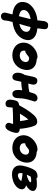

<svg xmlns="http://www.w3.org/2000/svg" viewBox="1530 -2335 1065 4165"><g transform="rotate(90 2062.5 -252.5)"><path d="M334 259.8Q295.4 259.8 271 230.2Q246.6 200.7 257.8 147Q264.2 113.8 293 9.8Q251.5 5.9 214.8 -3.4Q178.2 -12.7 144.8 -28.3Q111.3 -43.9 86.9 -65.4Q62.5 -86.9 45.2 -116Q27.8 -145 23.9 -180.9Q20 -216.8 27.8 -261.2Q42.5 -334.5 102.3 -394.5Q162.1 -454.6 245.1 -489Q328.1 -523.4 419.9 -530.8Q423.8 -559.1 428 -595.5Q432.1 -631.8 435.1 -653.6Q438 -675.3 439.9 -685.1Q447.3 -721.2 469 -743.2Q490.7 -765.1 528.8 -765.1Q571.8 -765.1 593.8 -743.7Q615.7 -722.2 612.8 -681.2Q606.9 -610.8 594.2 -528.8Q639.2 -526.9 679.7 -516.4Q720.2 -505.9 755.6 -486.3Q791 -466.8 813.7 -438Q836.4 -409.2 846.2 -370.4Q856 -331.5 845.2 -282.2Q820.8 -166 719.5 -88.6Q618.2 -11.2 456.1 7.8Q440.4 66.4 433.1 103Q429.7 121.6 427.2 142.1Q424.8 162.6 423.3 175.5Q421.9 188.5 420.9 192.9Q415 222.7 390.4 241.2Q365.7 259.8 334 259.8ZM668 -269Q673.3 -295.9 667.2 -317.4Q661.1 -338.9 645.8 -352.1Q630.4 -365.2 610.8 -373Q591.3 -380.9 566.9 -383.8Q550.8 -313.5 499 -139.2Q568.8 -154.3 614 -188.2Q659.2 -222.2 668 -269ZM200.2 -257.8Q193.8 -227.5 202.6 -204.1Q211.4 -180.7 231.7 -166.3Q252 -151.9 276.6 -143.3Q301.3 -134.8 331.1 -130.9Q375.5 -293.9 395 -383.8Q317.4 -373 263.7 -339.4Q210 -305.7 200.2 -257.8Z M1181.6 12.2Q1087.4 12.2 1019.3 -28.6Q951.2 -69.3 922.9 -137.5Q894.5 -205.6 910.6 -286.1Q919.9 -334 950.9 -379.9Q981.9 -425.8 1023.2 -459Q1064.5 -492.2 1113.8 -512.7Q1163.1 -533.2 1207.5 -533.2Q1246.6 -533.2 1267.6 -516.1Q1396.5 -510.3 1456.1 -435.3Q1515.6 -360.4 1492.7 -246.1Q1469.7 -129.4 1382.6 -58.6Q1295.4 12.2 1181.6 12.2ZM1080.6 -258.8Q1070.8 -209 1099.9 -179Q1128.9 -148.9 1188.5 -148.9Q1238.3 -148.9 1276.1 -179.2Q1314 -209.5 1323.7 -257.8Q1332 -299.8 1310.3 -325.4Q1288.6 -351.1 1245.6 -351.1Q1241.2 -351.1 1237.1 -350.6Q1232.9 -350.1 1228.5 -348.4Q1224.1 -346.7 1220.9 -345.7Q1217.8 -344.7 1212.6 -341.6Q1207.5 -338.4 1204.8 -336.7Q1202.1 -335 1196.3 -330.3Q1190.4 -325.7 1187.7 -323.7Q1185.1 -321.8 1177.7 -315.7Q1170.4 -309.6 1167.5 -307.1Q1141.6 -285.2 1124.3 -277.1Q1106.9 -269 1083.5 -269H1082.5Q1080.6 -263.2 1080.6 -258.8Z M1653.3 11.2Q1599.1 11.2 1573.5 -35.2Q1547.9 -81.5 1562.5 -157.2Q1574.2 -214.4 1605.5 -258.8Q1636.7 -398.4 1645.5 -440.9Q1653.8 -480 1673.1 -504.9Q1692.4 -529.8 1724.6 -529.8Q1780.3 -529.8 1801.8 -498Q1823.2 -466.3 1811.5 -409.2Q1806.6 -381.8 1792.5 -333Q1896.5 -336.4 1975.6 -356.9Q1996.6 -432.1 2009.3 -462.9Q2021.5 -494.1 2049.1 -514.2Q2076.7 -534.2 2110.4 -534.2Q2141.1 -534.2 2163.1 -513.2Q2185.1 -492.2 2180.2 -465.8Q2176.8 -446.3 2156 -382.6Q2135.3 -318.8 2125.5 -268.1Q2115.2 -217.8 2112.5 -155Q2109.9 -92.3 2104.5 -66.9Q2098.1 -33.2 2075.4 -11Q2052.7 11.2 2016.6 11.2Q1986.8 11.2 1967 -5.1Q1947.3 -21.5 1939.2 -50.8Q1931.2 -80.1 1931.2 -117.9Q1931.2 -155.8 1939.5 -201.2Q1857.9 -183.6 1753.4 -180.2Q1752 -173.3 1742.4 -131.6Q1732.9 -89.8 1726.6 -57.1Q1721.2 -27.8 1700.4 -8.3Q1679.7 11.2 1653.3 11.2Z M2724.1 162.1Q2683.6 162.1 2661.4 135.5Q2639.2 108.9 2646 74.2Q2647.9 65.4 2669.9 -3.9H2658.2Q2439 -3.9 2314.9 5.9Q2308.1 89.8 2304.2 109.9Q2299.8 132.8 2278.6 146.5Q2257.3 160.2 2231 160.2Q2188 160.2 2164.6 133.5Q2141.1 106.9 2142.1 64Q2143.6 19 2151.9 -20Q2155.3 -37.6 2158.2 -48.8Q2161.1 -60.1 2167.5 -75.2Q2173.8 -90.3 2181.4 -99.6Q2189 -108.9 2201.7 -117.2Q2214.4 -125.5 2231 -128.9Q2244.6 -131.8 2262.2 -134.8Q2344.7 -285.2 2411.1 -375Q2448.2 -424.3 2478 -455.6Q2507.8 -486.8 2533.2 -502.2Q2558.6 -517.6 2578.4 -522.7Q2598.1 -527.8 2623 -527.8Q2656.2 -527.8 2680.9 -507.1Q2705.6 -486.3 2722.2 -431.2Q2739.7 -377 2754.4 -299.8Q2769 -222.7 2773.9 -148.9H2776.9Q2830.6 -144.5 2850.3 -120.8Q2870.1 -97.2 2858.9 -41Q2851.6 -3.9 2838.9 31.2Q2826.2 66.4 2809.1 96.2Q2792 126 2769.8 144Q2747.6 162.1 2724.1 162.1ZM2498 -235.8Q2470.7 -194.8 2445.8 -151.9Q2552.2 -155.8 2606.9 -155.8Q2597.2 -250.5 2573.2 -335.9Q2538.6 -298.3 2498 -235.8Z M3190.9 12.2Q3096.7 12.2 3028.6 -28.6Q2960.4 -69.3 2932.1 -137.5Q2903.8 -205.6 2919.9 -286.1Q2929.2 -334 2960.2 -379.9Q2991.2 -425.8 3032.5 -459Q3073.7 -492.2 3123 -512.7Q3172.4 -533.2 3216.8 -533.2Q3255.9 -533.2 3276.9 -516.1Q3405.8 -510.3 3465.3 -435.3Q3524.9 -360.4 3502 -246.1Q3479 -129.4 3391.8 -58.6Q3304.7 12.2 3190.9 12.2ZM3089.8 -258.8Q3080.1 -209 3109.1 -179Q3138.2 -148.9 3197.8 -148.9Q3247.6 -148.9 3285.4 -179.2Q3323.2 -209.5 3333 -257.8Q3341.3 -299.8 3319.6 -325.4Q3297.9 -351.1 3254.9 -351.1Q3250.5 -351.1 3246.3 -350.6Q3242.2 -350.1 3237.8 -348.4Q3233.4 -346.7 3230.2 -345.7Q3227.1 -344.7 3221.9 -341.6Q3216.8 -338.4 3214.1 -336.7Q3211.4 -335 3205.6 -330.3Q3199.7 -325.7 3197 -323.7Q3194.3 -321.8 3187 -315.7Q3179.7 -309.6 3176.8 -307.1Q3150.9 -285.2 3133.5 -277.1Q3116.2 -269 3092.8 -269H3091.8Q3089.8 -263.2 3089.8 -258.8Z M3762.7 20Q3654.8 20 3604.2 -42.2Q3553.7 -104.5 3574.7 -211.9Q3589.4 -283.7 3617.4 -362.1Q3645.5 -440.4 3681.6 -484.9Q3699.2 -506.3 3735.1 -520.3Q3771 -534.2 3805.7 -534.2Q3837.4 -534.2 3845.7 -511.2Q3908.7 -520 3975.6 -520Q4022.9 -520 4057.1 -509.8Q4091.3 -499.5 4109.6 -475.1Q4127.9 -450.7 4120.6 -414.1Q4113.8 -381.3 4083.3 -348.4Q4052.7 -315.4 4001.5 -287.1Q4101.1 -257.8 4083.5 -168Q4072.8 -116.2 4024.4 -72.8Q3976.1 -29.3 3906.2 -4.6Q3836.4 20 3762.7 20ZM3892.6 -397Q3852.1 -397 3809.6 -384.8Q3786.1 -340.8 3769.5 -299.8Q3815.9 -305.2 3872.6 -331.8Q3929.2 -358.4 3933.6 -378.9Q3936.5 -397 3892.6 -397ZM3736.3 -190.9Q3732.4 -168.5 3734.1 -149.9Q3735.8 -131.3 3748 -119.6Q3760.3 -107.9 3781.2 -107.9Q3816.9 -107.9 3851.6 -128.4Q3886.2 -148.9 3909.7 -182.1Q3880.9 -190.4 3830.1 -198.7Q3779.3 -207 3740.7 -210Q3740.2 -207.5 3738.5 -201.2Q3736.8 -194.8 3736.3 -190.9Z"/></g></svg>

Font: Shantell Sans Normal
Style: Italic
Weight: 800
Italic angle: -11.31°
Designer: Stephen Nixon, Anya Danilova, Shantell Martin
Foundry: Arrow Type
Version: Version 1.006;[559af2be0]